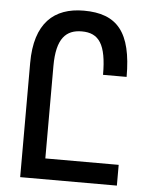

<svg xmlns="http://www.w3.org/2000/svg" viewBox="-52 -767 631 811"><g transform="rotate(5 263.5 -362.0)"><path d="M64 0H474V-88H163V-480C163 -598 204 -636 270 -636C343 -636 375 -590 375 -461H475C475 -650 413 -724 271 -724C145 -724 64 -654 64 -484Z"/></g></svg>

Font: Noto Sans Armenian ExtraCondensed Medium
Style: Regular
Weight: 500
Width: 2
Designer: Monotype Design Team
Foundry: Monotype Imaging Inc.
Version: Version 2.008